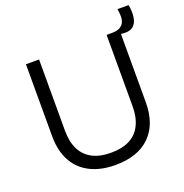

<svg xmlns="http://www.w3.org/2000/svg" viewBox="-138 -894 988 1031"><g transform="rotate(-20 356.0 -378.5)"><path d="M349 13Q297 13 255 1.5Q213 -10 180.5 -32Q148 -54 126 -85.5Q104 -117 92.5 -158Q81 -199 81 -248V-660H156V-252Q156 -190 177.5 -146.5Q199 -103 242 -80Q285 -57 349 -57Q414 -57 456.5 -79.5Q499 -102 520.5 -146Q542 -190 542 -252V-660H616V-248Q616 -123 546.5 -55Q477 13 349 13ZM630 -637 569 -644 571 -660Q603 -660 620 -670.5Q637 -681 643 -697.5Q649 -714 648 -733Q647 -752 644 -770H708Q715 -729 710 -697.5Q705 -666 685.5 -650Q666 -634 630 -637Z"/></g></svg>

Font: Bricolage Grotesque 24pt Light
Style: Regular
Weight: 300
Designer: Mathieu Triay
Foundry: Atelier Triay
Version: Version 1.001;gftools[0.9.33.dev8+g029e19f]